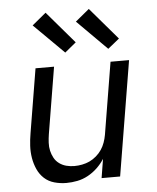

<svg xmlns="http://www.w3.org/2000/svg" viewBox="-54 -812 709 867"><g transform="rotate(-5 300.0 -379.0)"><path d="M212 8Q184 8 157.5 0.5Q131 -7 112 -24.5Q93 -42 82 -66.5Q71 -91 66.5 -118Q62 -145 63.5 -173Q65 -201 70 -230L118 -520H202L152 -218Q149 -199 148 -180Q147 -161 151 -143.5Q155 -126 163.5 -110.5Q172 -95 186.5 -84.5Q201 -74 218.5 -69.5Q236 -65 255 -65Q272 -65 290 -68.5Q308 -72 324 -79.5Q340 -87 354.5 -99.5Q369 -112 379 -127Q389 -142 395 -159Q401 -176 404 -193L458 -520H542L456 0H372L386 -86Q372 -64 352.5 -45.5Q333 -27 310 -14.5Q287 -2 262 3Q237 8 212 8ZM453 -579 318 -714 381 -766 505 -621ZM258 -579 122 -714 185 -766 309 -621Z"/></g></svg>

Font: Iosevka Aile
Style: Italic
Weight: 400
Italic angle: -9°
Designer: Belleve Invis
Foundry: Belleve Invis
Version: Version 28.0.1; ttfautohint (v1.8.4)